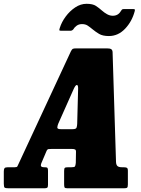

<svg xmlns="http://www.w3.org/2000/svg" viewBox="-70 -1016 760 1036"><path d="M-49.5 -25.5V-90.5Q-49.5 -103 -45.8 -108.2Q-42 -113.5 -28.5 -113.5H9Q22 -113.5 23.8 -118.5Q25.5 -123.5 30 -131.5L312.5 -739Q318 -749.5 322.2 -752.2Q326.5 -755 342.5 -755H507Q523.5 -755 530.2 -750.5Q537 -746 537.5 -734.5L556 -142.5Q556.5 -127.5 563.2 -120.5Q570 -113.5 589.5 -113.5H596Q608.5 -113.5 614.2 -110.8Q620 -108 620 -94.5V-21Q620 -7 616 -3.5Q612 0 598 0H294.5Q281 0 278.5 -4.5Q276 -9 276 -22.5V-93.5Q276 -107 279.8 -110.2Q283.5 -113.5 297 -113.5H315Q331.5 -113.5 334.5 -118Q337.5 -122.5 339 -137L340 -195.5Q340.5 -206.5 335 -209.5Q329.5 -212.5 315 -212.5H212.5Q198.5 -212.5 191.8 -211.5Q185 -210.5 181 -201L152.5 -134Q144.5 -113.5 167 -113.5H172.5Q183.5 -113.5 186.2 -109.8Q189 -106 189 -95V-18.5Q189 -6.5 184.8 -3.2Q180.5 0 169 0H-21.5Q-40 0 -44.8 -3.5Q-49.5 -7 -49.5 -25.5ZM327.5 -535.5 244.5 -349Q240 -338 239.2 -328.5Q238.5 -319 258 -319H322Q340 -319 343 -327.2Q346 -335.5 346.5 -347.5L351.5 -537.5Q352 -557.5 344.5 -557.5Q340.5 -557.5 336 -551Q331.5 -544.5 327.5 -535.5ZM517.5 -821.5Q484 -821.5 464.5 -833.2Q445 -845 430 -857.5Q415 -870 402.8 -878Q390.5 -886 372.5 -886Q355.5 -886 343.5 -877.2Q331.5 -868.5 325 -857Q318.5 -850 309.5 -850H259.5Q250.5 -850 250.2 -853.8Q250 -857.5 252.5 -865Q262.5 -897 284.5 -926.8Q306.5 -956.5 335.8 -976Q365 -995.5 397 -995.5Q430.5 -995.5 447.8 -984Q465 -972.5 479.5 -959.5Q493 -947.5 508 -939.2Q523 -931 538.5 -931Q567.5 -931 582 -956Q585.5 -961 587.8 -964Q590 -967 597.5 -967H650Q656.5 -967 657.5 -964.5Q658.5 -962 657 -956Q642.5 -900.5 605 -861Q567.5 -821.5 517.5 -821.5Z"/></svg>

Font: Besley* Condensed Heavy
Style: Italic
Weight: 800
Width: 3
Italic angle: -13°
Designer: Owen Earl
Foundry: indestructible type*
Version: Version 3.000; ttfautohint (v1.8.3)